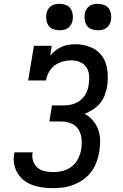

<svg xmlns="http://www.w3.org/2000/svg" viewBox="-20 -974 640 1002"><path d="M258 8Q230 8 203 4.5Q176 1 151.5 -7.5Q127 -16 106.5 -31.5Q86 -47 72.5 -69Q59 -91 54 -117.5Q49 -144 54 -171Q54 -173 54.5 -175Q55 -177 55 -179H151Q151 -178 150.5 -177Q150 -176 150 -175Q146 -153 153.5 -132Q161 -111 177 -98Q193 -85 214.5 -80.5Q236 -76 258 -76Q283 -76 308.5 -82.5Q334 -89 355 -105.5Q376 -122 388 -146.5Q400 -171 404 -196Q408 -223 405.5 -250Q403 -277 389.5 -298.5Q376 -320 351.5 -330Q327 -340 300 -340H238L251 -424H314Q329 -424 344 -426.5Q359 -429 373.5 -435Q388 -441 400.5 -451.5Q413 -462 422 -475Q431 -488 436 -503Q441 -518 443 -533Q447 -556 445 -580Q443 -604 431 -622.5Q419 -641 398 -650Q377 -659 353 -659Q330 -659 307.5 -653Q285 -647 266 -633Q247 -619 235.5 -598Q224 -577 220 -554H127L157 -735H250L242 -684Q255 -699 270.5 -711Q286 -723 303.5 -730.5Q321 -738 339.5 -740.5Q358 -743 376 -743Q417 -743 455 -727Q493 -711 514.5 -679Q536 -647 540.5 -605.5Q545 -564 539 -523Q535 -500 526.5 -477Q518 -454 502 -435Q486 -416 465 -402.5Q444 -389 422 -380Q446 -367 464.5 -345.5Q483 -324 492.5 -297.5Q502 -271 502.5 -241Q503 -211 498 -182Q494 -155 484 -128.5Q474 -102 457 -78.5Q440 -55 416 -38Q392 -21 365.5 -10.5Q339 0 312 4Q285 8 258 8ZM491 -816Q474 -816 458.5 -821.5Q443 -827 434 -839.5Q425 -852 422.5 -868.5Q420 -885 422 -902Q424 -913 430 -924Q436 -935 446 -942Q456 -949 467.5 -951.5Q479 -954 491 -954Q507 -954 522.5 -948.5Q538 -943 547 -930.5Q556 -918 559 -901.5Q562 -885 559 -868Q557 -857 551 -846Q545 -835 535 -828Q525 -821 513.5 -818.5Q502 -816 491 -816ZM291 -816Q274 -816 258.5 -821.5Q243 -827 234 -839.5Q225 -852 222.5 -868.5Q220 -885 222 -902Q224 -913 230 -924Q236 -935 246 -942Q256 -949 267.5 -951.5Q279 -954 291 -954Q307 -954 322.5 -948.5Q338 -943 347 -930.5Q356 -918 359 -901.5Q362 -885 359 -868Q357 -857 351 -846Q345 -835 335 -828Q325 -821 313.5 -818.5Q302 -816 291 -816Z"/></svg>

Font: Iosevka Etoile Medium Oblique
Style: Regular
Weight: 500
Italic angle: -9°
Designer: Belleve Invis
Foundry: Belleve Invis
Version: Version 15.5.2; ttfautohint (v1.8.4)